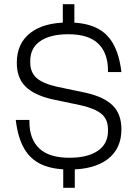

<svg xmlns="http://www.w3.org/2000/svg" viewBox="-20 -802 656 914"><path d="M310 5Q231 5 178 -19Q125 -43 95 -95Q65 -147 55 -231H120V-222Q120 -140 167 -95.5Q214 -51 310 -51Q397 -51 445.5 -84Q494 -117 494 -178V-186Q494 -233 464 -259Q434 -285 364 -301L226 -330Q141 -350 100.5 -391Q60 -432 60 -503Q60 -595 124 -645Q188 -695 305 -695Q383 -695 435.5 -671Q488 -647 518 -595Q548 -543 558 -459H494V-467Q494 -549 448 -594Q402 -639 305 -639Q220 -639 172 -606.5Q124 -574 124 -512V-504Q124 -458 154 -431Q184 -404 252 -389L390 -360Q477 -340 517.5 -299Q558 -258 558 -186Q558 -95 493.5 -45Q429 5 310 5ZM281 92V-24H336V92ZM279 -660V-782H334V-660Z"/></svg>

Font: Mozilla Headline ExtraLight
Style: Regular
Weight: 200
Designer: Studio DRAMA
Foundry: Studio DRAMA
Version: Version 1.000